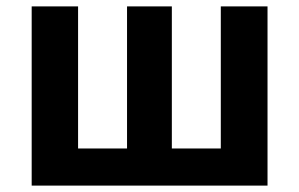

<svg xmlns="http://www.w3.org/2000/svg" viewBox="-20 -580 935 600"><path d="M79 -560H224V-116H377V-560H517V-116H670V-560H816V0H79Z"/></svg>

Font: SpoqaHanSans-Bold
Style: Regular
Weight: 700
Designer: [Spoqa Han Sans] Dong-huui Kim \uAE40 \uB3D9 \uD718   [Noto Sans] Ryoko NISHIZUKA \u897F \u585A \u6DBC \u5B50  (kana & i
Foundry: Spoqa (http://www.spoqa-han-sans.com)
Version: Version 2.000